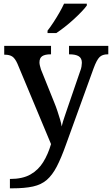

<svg xmlns="http://www.w3.org/2000/svg" viewBox="-20 -786 610 1046"><path d="M34 189Q103 189 146 164.5Q189 140 215.5 97Q242 54 258 -1L75 -439Q62 -468 47 -478Q32 -488 6 -488H3V-536H258V-490H255Q225 -490 210 -480Q195 -470 195 -446Q195 -438 197.5 -428Q200 -418 203 -408L275 -229Q285 -205 293 -180.5Q301 -156 307.5 -134.5Q314 -113 316 -97Q322 -123 332.5 -152.5Q343 -182 350 -204L417 -399Q422 -411 424 -423.5Q426 -436 426 -444Q426 -469 409 -479.5Q392 -490 359 -490H356V-536H570V-490H566Q538 -490 522.5 -475Q507 -460 490 -414L339 3Q313 76 289 122Q265 168 235 194Q205 220 160 230Q115 240 46 240H34ZM239 -619Q254 -638 271 -664Q288 -690 303.5 -717Q319 -744 329 -766H453V-756Q444 -743 425 -723Q406 -703 382 -681Q358 -659 333 -639.5Q308 -620 287 -606H239Z"/></svg>

Font: Noto Naskh Arabic Medium
Style: Regular
Weight: 500
Designer: Monotype Design Team, David Williams, Mohamad Dakak and Nizar Qandah
Foundry: Monotype Imaging Inc.
Version: Version 2.016